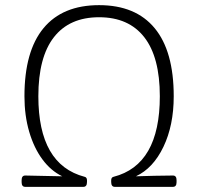

<svg xmlns="http://www.w3.org/2000/svg" viewBox="-20 -726 770 746"><path d="M78 0Q64 0 64 -18V-26Q64 -44 78 -44Q112 -43 149.5 -42.5Q187 -42 222 -41Q178 -62 145 -106.5Q112 -151 93.5 -214Q75 -277 75 -352Q75 -527 149 -616.5Q223 -706 365 -706Q507 -706 581 -616.5Q655 -527 655 -352Q655 -239 615 -155.5Q575 -72 508 -41Q543 -42 579.5 -43Q616 -44 652 -44Q666 -44 666 -26V-18Q666 0 652 0H426Q412 0 412 -19V-25Q412 -37 421 -39Q601 -85 601 -352Q601 -504 540.5 -581.5Q480 -659 365 -659Q250 -659 189.5 -581.5Q129 -504 129 -352Q129 -86 309 -39Q318 -37 318 -25V-19Q318 0 304 0Z"/></svg>

Font: Asap ExtraLight
Style: Regular
Weight: 200
Designer: Pablo Cosgaya
Foundry: Omnibus-Type
Version: Version 3.001; ttfautohint (v1.8.4.7-5d5b)